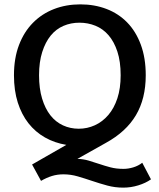

<svg xmlns="http://www.w3.org/2000/svg" viewBox="-20 -660 729 880"><path d="M348 -640Q413 -640 468 -619Q523 -598 563 -557Q603 -516 625.5 -455Q648 -394 648 -315Q648 -208 603 -132Q558 -56 465 -5L335 68Q362 69 386 76Q410 83 435 91.5Q460 100 486.5 107Q513 114 546 114Q568 114 591 107Q614 100 632 86L672 162Q648 179 614 189.5Q580 200 545 200Q507 200 472 190.5Q437 181 403 169.5Q369 158 336.5 148.5Q304 139 271 139Q243 139 218.5 146.5Q194 154 168 169L127 94L284 4Q230 -5 186 -30Q142 -55 110.5 -95Q79 -135 61.5 -190Q44 -245 44 -315Q44 -393 67 -453.5Q90 -514 131 -555.5Q172 -597 227.5 -618.5Q283 -640 348 -640ZM159 -315Q159 -254 173 -208Q187 -162 211 -131.5Q235 -101 268.5 -85.5Q302 -70 341 -70Q380 -70 415 -86Q450 -102 476.5 -133Q503 -164 518 -209.5Q533 -255 533 -315Q533 -378 518 -423.5Q503 -469 477.5 -498.5Q452 -528 417.5 -542Q383 -556 344 -556Q305 -556 271 -541.5Q237 -527 212.5 -497Q188 -467 173.5 -421.5Q159 -376 159 -315Z"/></svg>

Font: Mukta Malar Medium
Style: Regular
Weight: 500
Designer: Aadarsh Rajan, Girish Dalvi, Yashodeep Gholap
Foundry: Ek Type
Version: Version 2.538;PS 1.000;hotconv 16.6.51;makeotf.lib2.5.65220;